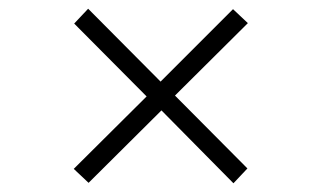

<svg xmlns="http://www.w3.org/2000/svg" viewBox="-20 -485 716 440"><path d="M183 -66 149 -98 316 -264 150 -431 182 -465 348 -298 514 -464 548 -432 381 -266 547 -99 515 -65 350 -232Z"/></svg>

Font: Ancizar Serif Light
Style: Italic
Weight: 300
Italic angle: -4°
Designer: Cesar Puertas, Viviana Monsalve, Julian Moncada, Julian Prieto, Jose Castro, Felipe Aragon, Mariel Hernandez, Sara Alarc
Version: Version 8.100